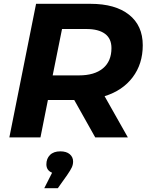

<svg xmlns="http://www.w3.org/2000/svg" viewBox="-20 -720 775 1006"><path d="M528 -216 650 0H479L369 -196H231L192 0H29L169 -700H454Q584 -700 656 -643Q728 -586 728 -483Q728 -385 675 -315Q622 -245 528 -216ZM564 -468Q564 -518 530 -543Q496 -568 433 -568H305L256 -325H394Q475 -325 519.5 -362Q564 -399 564 -468ZM363 126Q363 142 356.5 156.5Q350 171 332 197L283 266H212L253 185Q223 173 223 141Q223 111 242 92Q261 73 296 73Q328 73 345.5 88Q363 103 363 126Z"/></svg>

Font: Montserrat Alternates
Style: Bold Italic
Weight: 700
Italic angle: -11.3°
Designer: Julieta Ulanovsky
Foundry: Julieta Ulanovsky
Version: Version 7.200